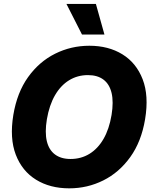

<svg xmlns="http://www.w3.org/2000/svg" viewBox="-20 -977 800 1006"><path d="M342.8 9.8Q242.2 9.8 168.9 -35.4Q95.7 -80.6 62.7 -166.5Q29.8 -252.4 49.8 -374.5Q69.3 -492.2 127.2 -573Q185.1 -653.8 268.8 -695.6Q352.5 -737.3 448.2 -737.3Q548.3 -737.3 621.3 -692.4Q694.3 -647.5 727.5 -561.5Q760.7 -475.6 740.2 -352.1Q720.7 -234.9 662.6 -154.1Q604.5 -73.2 521.2 -31.7Q438 9.8 342.8 9.8ZM349.6 -144Q404.8 -144 448.7 -170.9Q492.7 -197.8 522.5 -249.3Q552.2 -300.8 564.5 -374.5Q575.7 -443.4 564.7 -489.7Q553.7 -536.1 522.2 -559.8Q490.7 -583.5 440.9 -583.5Q386.2 -583.5 342 -556.4Q297.9 -529.3 268.1 -477.8Q238.3 -426.3 225.6 -352.1Q214.4 -283.7 225.3 -237.5Q236.3 -191.4 268.1 -167.7Q299.8 -144 349.6 -144ZM409.7 -795.9 328.1 -956.5H482.4L527.3 -795.9Z"/></svg>

Font: Inter Tight ExtraBold
Style: Italic
Weight: 800
Italic angle: -9.39999°
Designer: Rasmus Andersson
Foundry: rsms
Version: Version 3.004